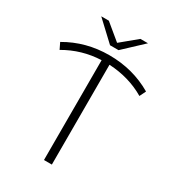

<svg xmlns="http://www.w3.org/2000/svg" viewBox="-208 -985 984 1096"><g transform="rotate(30 284.0 -437.0)"><path d="M547 -589Q442 -651 310 -658V0H258V-658Q131 -653 21 -589L1 -630Q129 -705 283 -705Q439 -705 567 -630ZM439 -874 313 -756H257L131 -874H181L285 -788L389 -874Z"/></g></svg>

Font: Montserrat Alternates Light
Style: Regular
Weight: 300
Designer: Julieta Ulanovsky
Foundry: Julieta Ulanovsky
Version: Version 7.200